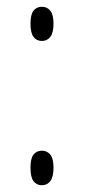

<svg xmlns="http://www.w3.org/2000/svg" viewBox="-20 -541 261 567"><path d="M104 -420Q88 -420 79 -432Q70 -444 70 -471Q70 -498 79 -509.5Q88 -521 104 -521Q119 -521 128.5 -509.5Q138 -498 138 -471Q138 -444 128.5 -432Q119 -420 104 -420ZM104 6Q88 6 79 -6Q70 -18 70 -46Q70 -73 79 -84.5Q88 -96 104 -96Q119 -96 128.5 -84.5Q138 -73 138 -46Q138 -18 128.5 -6Q119 6 104 6Z"/></svg>

Font: Noto Serif Display Condensed Light
Style: Regular
Weight: 300
Width: 3
Designer: Monotype Design Team
Foundry: Monotype Imaging Inc.
Version: Version 2.009